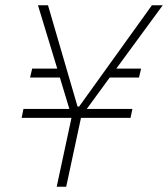

<svg xmlns="http://www.w3.org/2000/svg" viewBox="-20 -708 637 728"><path d="M195 0 251 -261H62L69 -295H243L207 -414H94L102 -448H197L124 -688H162L274 -304H280L556 -688H597L421 -448H515L507 -414H396L309 -295H482L475 -261H287L231 0Z"/></svg>

Font: Saira Semi Condensed Thin
Style: Italic
Weight: 100
Width: 4
Italic angle: -12°
Designer: Hector Gatti with collaboration of the Omnibus-Type team
Foundry: Omnibus-Type
Version: Version 1.001; ttfautohint (v1.8)